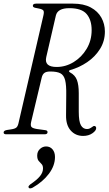

<svg xmlns="http://www.w3.org/2000/svg" viewBox="-56 -740 601 1058"><path d="M402 9Q360 9 333.5 -21Q307 -51 308 -105L309 -216Q310 -270 303 -298Q296 -326 277 -336Q258 -346 221 -346Q199 -346 188.5 -338Q178 -330 174 -313L116 -70Q111 -49 117 -41Q123 -33 148 -29L192 -23Q206 -22 206 -12Q206 0 190 0H-22Q-36 0 -36 -10Q-36 -21 -16 -24L4 -27Q26 -30 34.5 -37.5Q43 -45 47 -66L183 -654Q188 -675 183 -682Q178 -689 158 -693L138 -697Q125 -700 125 -708Q125 -720 143 -720H346Q405 -720 444 -699Q483 -678 502.5 -643Q522 -608 522 -566Q522 -513 495 -470Q468 -427 424.5 -397.5Q381 -368 331 -354Q325 -353 324.5 -348.5Q324 -344 330 -341Q358 -326 368 -299Q378 -272 378 -227V-125Q378 -70 390 -49.5Q402 -29 423 -29Q431 -29 437 -31.5Q443 -34 453 -41Q461 -48 467.5 -45Q474 -42 474 -34Q474 -20 453 -5.5Q432 9 402 9ZM256 -371Q306 -371 350 -398Q394 -425 421.5 -471Q449 -517 449 -574Q449 -630 421.5 -662.5Q394 -695 326 -695Q262 -695 252 -655L199 -426Q186 -371 256 -371ZM198 67Q220 67 233.5 83Q247 99 247 125Q247 173 213.5 217.5Q180 262 124 294Q118 297 112 298Q106 299 103 295Q99 290 102.5 285Q106 280 111 276Q148 251 164.5 230.5Q181 210 181 188Q181 172 173 164Q165 156 157 146.5Q149 137 149 117Q149 95 164 81Q179 67 198 67Z"/></svg>

Font: Instrument Serif
Style: Italic
Weight: 400
Italic angle: -13°
Designer: Rodrigo Fuenzalida
Foundry: fragTYPE
Version: Version 1.000; ttfautohint (v1.8.4.7-5d5b);gftools[0.9.27]